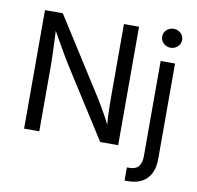

<svg xmlns="http://www.w3.org/2000/svg" viewBox="-99 -853 1193 1161"><g transform="rotate(10 498.0 -273.0)"><path d="M87.9 0V-727.5H197.3L493.2 -262.2Q504.9 -244.1 521.5 -215.8Q538.1 -187.5 557.4 -151.9Q576.7 -116.2 595.2 -75.7H582Q577.6 -117.7 575.7 -156Q573.7 -194.3 573.2 -226.6Q572.8 -258.8 572.8 -281.2V-727.5H665.5V0H555.2L291.5 -414.1Q273.4 -442.9 255.1 -473.4Q236.8 -503.9 213.4 -545.7Q189.9 -587.4 155.3 -648.9H172.4Q174.8 -594.7 176.8 -548.8Q178.7 -502.9 179.9 -468.8Q181.2 -434.6 181.2 -415V0ZM830.1 -545.9H918.5V39.1Q918.9 90.8 900.9 127.9Q882.8 165 847.2 184.6Q811.5 204.1 758.3 204.1H740.7V123H756.8Q794.9 123 812.5 101.3Q830.1 79.6 830.1 39.1ZM874.5 -635.3Q849.6 -635.3 831.5 -652.3Q813.5 -669.4 813.5 -693.4Q813.5 -717.8 831.5 -734.6Q849.6 -751.5 874.5 -751.5Q899.9 -751.5 918 -734.6Q936 -717.8 936 -693.4Q936 -669.4 918 -652.3Q899.9 -635.3 874.5 -635.3Z"/></g></svg>

Font: Inter Variable LoSnoCo
Style: Regular
Weight: 400
Designer: Rasmus Andersson
Foundry: rsms
Version: Version 4.000;git-a52131595; featfreeze: case,dlig,ss01,ss02